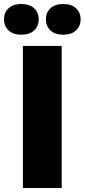

<svg xmlns="http://www.w3.org/2000/svg" viewBox="-65 -942 424 962"><path d="M244.1 0H49.8V-711.9H244.1ZM106 -789.6Q83 -768.1 42 -768.1Q1 -768.1 -22 -789.6Q-44.9 -811 -44.9 -845.2Q-44.9 -879.4 -22 -900.6Q1 -921.9 42 -921.9Q83 -921.9 106 -900.6Q128.9 -879.4 128.9 -845.2Q128.9 -811 106 -789.6ZM315.9 -789.6Q293 -768.1 252 -768.1Q210.9 -768.1 188 -789.6Q165 -811 165 -845.2Q165 -879.4 188 -900.6Q210.9 -921.9 252 -921.9Q293 -921.9 315.9 -900.6Q338.9 -879.4 338.9 -845.2Q338.9 -811 315.9 -789.6Z"/></svg>

Font: Creato Display Black
Style: Regular
Weight: 900
Version: Version 1.000